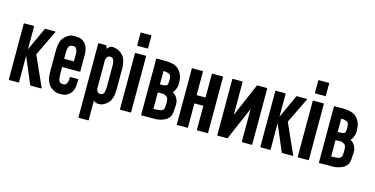

<svg xmlns="http://www.w3.org/2000/svg" viewBox="-101 -1461 4326 2214"><g transform="rotate(15 2062.0 -354.0)"><path d="M412.1 -2.9Q411.1 -2 410.2 -2Q409.2 -1 407.2 -1Q366.2 -1 282.2 -1Q281.2 -1 280.3 -2Q278.3 -2.9 277.3 -3.9Q233.4 -109.4 143.6 -320.3Q143.6 -214.8 143.6 -4.9Q143.6 -2.9 142.6 -1Q140.6 0 138.7 0Q101.6 0 26.4 0Q24.4 0 23.4 -1Q21.5 -2.9 21.5 -4.9Q21.5 -87.9 21.5 -254.9Q21.5 -393.6 21.5 -670.9Q21.5 -672.9 23.4 -674.8Q24.4 -676.8 26.4 -675.8Q64.5 -675.8 139.6 -675.8Q141.6 -675.8 143.6 -674.8Q144.5 -672.9 144.5 -670.9Q144.5 -579.1 144.5 -396.5Q187.5 -489.3 271.5 -674.8Q272.5 -676.8 273.4 -677.7Q275.4 -677.7 276.4 -677.7Q316.4 -677.7 394.5 -677.7Q395.5 -677.7 396.5 -676.8Q397.5 -675.8 398.4 -674.8Q399.4 -673.8 399.4 -672.9Q399.4 -671.9 398.4 -669.9Q349.6 -569.3 252 -367.2Q305.7 -247.1 413.1 -7.8Q413.1 -6.8 413.1 -4.9Q413.1 -3.9 412.1 -2.9Z M789.1 -302.7Q718.8 -302.7 578.1 -302.7Q578.1 -278.3 578.1 -228.5Q578.1 -211.9 579.1 -197.3Q579.1 -183.6 581.1 -171.9Q582 -161.1 585 -152.3Q586.9 -143.6 590.8 -136.7Q594.7 -130.9 598.6 -127Q602.5 -122.1 608.4 -120.1Q611.3 -118.2 615.2 -116.2Q619.1 -115.2 624 -115.2Q626 -114.3 634.8 -114.3Q642.6 -114.3 646.5 -114.3Q650.4 -114.3 655.3 -115.2Q659.2 -115.2 664.1 -118.2Q668 -120.1 671.9 -124Q675.8 -127.9 678.7 -131.8Q681.6 -136.7 684.6 -142.6Q687.5 -149.4 690.4 -157.2Q692.4 -164.1 693.4 -173.8Q694.3 -183.6 694.3 -194.3Q694.3 -199.2 694.3 -210.9Q694.3 -212.9 695.3 -214.8Q696.3 -215.8 699.2 -215.8Q729.5 -215.8 790 -215.8Q792 -215.8 793.9 -214.8Q794.9 -212.9 794.9 -210.9Q794.9 -198.2 794.9 -173.8Q794.9 -128.9 784.2 -95.7Q774.4 -61.5 752.9 -40Q730.5 -16.6 705.1 -5.9Q679.7 3.9 643.6 3.9Q640.6 3.9 632.8 3.9Q624 3.9 621.1 3.9Q614.3 2.9 607.4 2.9Q600.6 2 593.8 1Q586.9 0 582 -2Q577.1 -3.9 573.2 -5.9Q570.3 -7.8 568.4 -8.8Q566.4 -9.8 563.5 -10.7Q556.6 -13.7 551.8 -16.6Q545.9 -20.5 540 -24.4Q535.2 -27.3 529.3 -31.2Q524.4 -35.2 518.6 -40Q509.8 -47.9 501 -58.6Q491.2 -69.3 484.4 -84Q476.6 -98.6 472.7 -111.3Q468.8 -124 462.9 -154.3Q460 -171.9 460 -192.4Q459 -212.9 459 -236.3Q459 -237.3 459 -239.3Q459 -239.3 459 -240.2Q459 -240.2 459 -240.2Q459 -305.7 459 -437.5Q459 -438.5 459 -438.5Q459 -438.5 459 -438.5Q459 -441.4 459 -445.3Q459 -467.8 460 -488.3Q460 -508.8 462.9 -527.3Q468.8 -557.6 472.7 -570.3Q476.6 -584 484.4 -597.7Q491.2 -612.3 501 -623Q509.8 -633.8 518.6 -641.6Q528.3 -650.4 538.1 -657.2Q547.9 -664.1 557.6 -668.9Q560.5 -670.9 563.5 -671.9Q565.4 -672.9 568.4 -673.8Q572.3 -675.8 577.1 -677.7Q581.1 -680.7 588.9 -680.7Q599.6 -682.6 617.2 -683.6Q633.8 -683.6 642.6 -683.6Q646.5 -683.6 650.4 -682.6Q654.3 -682.6 658.2 -682.6Q693.4 -680.7 713.9 -668.9Q734.4 -657.2 752 -638.7Q766.6 -624 776.4 -601.6Q785.2 -580.1 790 -551.8Q792 -540 793 -528.3Q793.9 -515.6 793.9 -503.9Q793.9 -438.5 793.9 -306.6Q793.9 -304.7 793 -303.7Q791 -301.8 789.1 -301.8Q789.1 -302.7 789.1 -302.7ZM692.4 -400.4Q692.4 -429.7 692.4 -490.2Q692.4 -500 691.4 -509.8Q690.4 -518.6 688.5 -526.4Q685.5 -533.2 683.6 -540Q680.7 -546.9 676.8 -550.8Q673.8 -556.6 669.9 -559.6Q667 -562.5 662.1 -565.4Q657.2 -567.4 653.3 -568.4Q648.4 -569.3 643.6 -569.3Q640.6 -569.3 631.8 -568.4Q624 -568.4 622.1 -568.4Q617.2 -567.4 613.3 -565.4Q609.4 -564.5 606.4 -562.5Q600.6 -560.5 596.7 -556.6Q591.8 -551.8 588.9 -545.9Q585 -540 583 -531.2Q580.1 -522.5 579.1 -511.7Q577.1 -501 577.1 -486.3Q576.2 -472.7 576.2 -456.1Q576.2 -437.5 576.2 -400.4Q614.3 -400.4 692.4 -400.4Z M1252 -221.7Q1252 -221.7 1252 -221.7Q1252 -220.7 1252 -220.7Q1252 -203.1 1251 -186.5Q1250 -169.9 1248 -156.2Q1243.2 -125 1238.3 -112.3Q1234.4 -99.6 1226.6 -85Q1220.7 -70.3 1210.9 -59.6Q1201.2 -48.8 1192.4 -41Q1182.6 -32.2 1172.9 -25.4Q1162.1 -18.6 1152.3 -13.7Q1149.4 -12.7 1146.5 -10.7Q1144.5 -9.8 1141.6 -8.8Q1137.7 -6.8 1132.8 -4.9Q1128.9 -2.9 1121.1 -2Q1109.4 -1 1097.7 0Q1085.9 0 1075.2 -1Q1062.5 -2.9 1051.8 -7.8Q1042 -13.7 1032.2 -23.4Q1032.2 54.7 1032.2 209Q1032.2 210.9 1030.3 212.9Q1029.3 213.9 1027.3 213.9Q989.3 213.9 915 213.9Q913.1 213.9 911.1 212.9Q910.2 210.9 910.2 209Q910.2 98.6 910.2 -122.1Q910.2 -305.7 910.2 -671.9Q910.2 -673.8 911.1 -675.8Q913.1 -676.8 915 -676.8Q943.4 -676.8 1001 -676.8Q1002.9 -676.8 1003.9 -676.8Q1004.9 -675.8 1004.9 -673.8Q1010.7 -662.1 1021.5 -638.7Q1034.2 -658.2 1048.8 -667Q1063.5 -676.8 1080.1 -676.8Q1085.9 -676.8 1089.8 -676.8Q1093.8 -675.8 1098.6 -673.8Q1100.6 -673.8 1102.5 -673.8Q1104.5 -672.9 1107.4 -672.9Q1117.2 -671.9 1127 -668.9Q1137.7 -666 1148.4 -661.1Q1154.3 -659.2 1159.2 -655.3Q1165 -651.4 1170.9 -648.4Q1175.8 -645.5 1181.6 -640.6Q1186.5 -636.7 1192.4 -631.8Q1201.2 -624 1210 -613.3Q1219.7 -602.5 1226.6 -587.9Q1234.4 -574.2 1238.3 -560.5Q1243.2 -547.9 1248 -517.6Q1251 -500 1252 -479.5Q1252 -459 1252 -436.5Q1252 -434.6 1252 -432.6Q1252 -362.3 1252 -221.7ZM1135.7 -447.3Q1135.7 -463.9 1135.7 -478.5Q1134.8 -493.2 1132.8 -503.9Q1131.8 -515.6 1128.9 -523.4Q1127 -532.2 1123 -539.1Q1119.1 -544.9 1115.2 -549.8Q1111.3 -553.7 1106.4 -555.7Q1100.6 -558.6 1093.8 -559.6Q1087.9 -561.5 1080.1 -561.5Q1075.2 -561.5 1071.3 -560.5Q1066.4 -559.6 1062.5 -556.6Q1058.6 -554.7 1053.7 -550.8Q1049.8 -547.9 1046.9 -543Q1043.9 -538.1 1041 -532.2Q1038.1 -525.4 1036.1 -517.6Q1035.2 -514.6 1035.2 -512.7Q1035.2 -509.8 1034.2 -506.8Q1034.2 -394.5 1034.2 -168.9Q1034.2 -167 1034.2 -164.1Q1035.2 -161.1 1036.1 -159.2Q1038.1 -151.4 1041 -145.5Q1043 -138.7 1046.9 -133.8Q1049.8 -128.9 1053.7 -126Q1057.6 -122.1 1062.5 -120.1Q1066.4 -118.2 1071.3 -117.2Q1075.2 -116.2 1080.1 -116.2Q1087.9 -116.2 1093.8 -117.2Q1100.6 -118.2 1106.4 -121.1Q1111.3 -123 1115.2 -127.9Q1120.1 -131.8 1123 -137.7Q1127 -144.5 1128.9 -152.3Q1131.8 -161.1 1132.8 -171.9Q1134.8 -183.6 1135.7 -197.3Q1135.7 -211.9 1135.7 -228.5Q1135.7 -300.8 1135.7 -447.3Z M1349.6 -768.6Q1349.6 -818.4 1349.6 -917Q1349.6 -918.9 1350.6 -920.9Q1352.5 -921.9 1355.5 -921.9Q1395.5 -921.9 1475.6 -921.9Q1477.5 -921.9 1478.5 -920.9Q1479.5 -919.9 1479.5 -918Q1479.5 -918 1479.5 -917Q1479.5 -867.2 1479.5 -768.6Q1479.5 -766.6 1477.5 -765.6Q1476.6 -763.7 1474.6 -763.7Q1434.6 -763.7 1354.5 -763.7Q1351.6 -763.7 1350.6 -765.6Q1349.6 -766.6 1349.6 -768.6ZM1481.4 -671.9Q1481.4 -587.9 1481.4 -420.9Q1481.4 -282.2 1481.4 -4.9Q1481.4 -2.9 1479.5 -1Q1478.5 0 1476.6 0Q1435.5 0 1353.5 0Q1350.6 0 1349.6 -1Q1348.6 -2.9 1348.6 -4.9Q1348.6 -88.9 1348.6 -255.9Q1348.6 -394.5 1348.6 -671.9Q1348.6 -673.8 1349.6 -675.8Q1350.6 -677.7 1353.5 -677.7Q1394.5 -677.7 1476.6 -677.7Q1478.5 -677.7 1479.5 -675.8Q1481.4 -673.8 1481.4 -671.9Z M1954.1 -154.3Q1954.1 -154.3 1954.1 -142.6Q1953.1 -131.8 1952.1 -127Q1952.1 -122.1 1947.3 -102.5Q1943.4 -84 1925.8 -62.5Q1916 -50.8 1902.3 -40Q1888.7 -30.3 1868.2 -22.5Q1853.5 -15.6 1840.8 -11.7Q1827.1 -7.8 1797.9 -2.9Q1779.3 0 1758.8 -1Q1737.3 -1 1714.8 -1Q1700.2 -1 1670.9 -1Q1649.4 -1 1606.4 0Q1604.5 0 1602.5 -2Q1601.6 -4.9 1601.6 -6.8Q1601.6 -90.8 1601.6 -257.8Q1601.6 -397.5 1601.6 -674.8Q1601.6 -677.7 1602.5 -677.7Q1603.5 -678.7 1605.5 -678.7Q1641.6 -678.7 1714.8 -678.7Q1714.8 -678.7 1735.4 -677.7Q1755.9 -676.8 1766.6 -674.8Q1796.9 -669.9 1810.5 -666Q1823.2 -661.1 1837.9 -654.3Q1851.6 -647.5 1862.3 -637.7Q1873 -627.9 1881.8 -619.1Q1902.3 -594.7 1913.1 -566.4Q1923.8 -537.1 1926.8 -510.7Q1926.8 -510.7 1928.7 -467.8Q1930.7 -424.8 1903.3 -375Q1899.4 -368.2 1895.5 -363.3Q1890.6 -359.4 1883.8 -352.5Q1893.6 -347.7 1899.4 -344.7Q1906.2 -341.8 1910.2 -336.9Q1919.9 -328.1 1929.7 -315.4Q1938.5 -303.7 1944.3 -291Q1946.3 -286.1 1950.2 -275.4Q1959 -259.8 1959 -227.5Q1959 -216.8 1958 -205.1Q1954.1 -154.3 1954.1 -154.3ZM1718.8 -402.3Q1728.5 -402.3 1739.3 -401.4Q1743.2 -401.4 1746.1 -401.4Q1752 -401.4 1756.8 -402.3Q1767.6 -403.3 1775.4 -404.3Q1784.2 -405.3 1790 -408.2Q1795.9 -410.2 1800.8 -414.1Q1806.6 -418.9 1808.6 -426.8Q1813.5 -443.4 1813.5 -477.5Q1813.5 -479.5 1813.5 -481.4Q1813.5 -513.7 1802.7 -534.2Q1799.8 -538.1 1795.9 -542Q1792 -544.9 1785.2 -547.9Q1779.3 -551.8 1770.5 -553.7Q1761.7 -556.6 1752 -557.6Q1745.1 -559.6 1736.3 -560.5Q1728.5 -560.5 1719.7 -560.5Q1718.8 -507.8 1718.8 -402.3ZM1848.6 -220.7Q1846.7 -272.5 1831.1 -284.2Q1814.5 -295.9 1800.8 -301.8Q1791 -305.7 1779.3 -305.7Q1778.3 -305.7 1777.3 -305.7Q1763.7 -304.7 1747.1 -304.7Q1738.3 -304.7 1719.7 -304.7Q1719.7 -239.3 1719.7 -109.4Q1721.7 -109.4 1725.6 -109.4Q1742.2 -109.4 1755.9 -109.4Q1770.5 -110.4 1781.2 -112.3Q1793 -113.3 1800.8 -114.3Q1809.6 -115.2 1815.4 -119.1Q1821.3 -122.1 1829.1 -126Q1837.9 -130.9 1843.8 -151.4Q1846.7 -162.1 1847.7 -178.7Q1848.6 -188.5 1848.6 -201.2Q1848.6 -210 1848.6 -220.7Z M2400.4 -671.9Q2400.4 -587.9 2400.4 -420.9Q2400.4 -282.2 2400.4 -4.9Q2400.4 -2.9 2398.4 -1Q2397.5 0 2394.5 0Q2353.5 0 2272.5 0Q2269.5 0 2268.6 -1Q2266.6 -2.9 2266.6 -4.9Q2266.6 -100.6 2266.6 -292Q2242.2 -292 2194.3 -292Q2182.6 -292 2160.2 -292Q2160.2 -196.3 2160.2 -4.9Q2160.2 -2.9 2158.2 -1Q2157.2 0 2155.3 0Q2114.3 0 2032.2 0Q2029.3 0 2028.3 -1Q2027.3 -2.9 2027.3 -4.9Q2027.3 -88.9 2027.3 -255.9Q2027.3 -394.5 2027.3 -671.9Q2027.3 -673.8 2028.3 -675.8Q2029.3 -676.8 2032.2 -676.8Q2073.2 -676.8 2155.3 -676.8Q2157.2 -676.8 2158.2 -675.8Q2160.2 -673.8 2160.2 -671.9Q2160.2 -578.1 2160.2 -390.6Q2195.3 -390.6 2266.6 -390.6Q2266.6 -484.4 2266.6 -671.9Q2266.6 -673.8 2268.6 -675.8Q2269.5 -676.8 2272.5 -676.8Q2312.5 -676.8 2394.5 -676.8Q2397.5 -676.8 2398.4 -675.8Q2400.4 -673.8 2400.4 -671.9Z M2926.8 -678.7Q2926.8 -454.1 2926.8 -4.9Q2926.8 -4.9 2925.8 -3.9Q2925.8 -2 2921.9 -2Q2883.8 -2 2807.6 -2Q2805.7 -2 2803.7 -2.9Q2802.7 -4.9 2802.7 -6.8Q2802.7 -80.1 2802.7 -224.6Q2802.7 -282.2 2802.7 -396.5Q2746.1 -265.6 2633.8 -3.9Q2633.8 -3.9 2633.8 -2.9Q2632.8 -2.9 2631.8 -2.9Q2629.9 -2 2629.9 -2Q2591.8 -2 2515.6 -2Q2513.7 -2 2511.7 -3.9Q2509.8 -5.9 2509.8 -7.8Q2509.8 -91.8 2509.8 -258.8Q2509.8 -397.5 2509.8 -674.8Q2509.8 -677.7 2510.7 -678.7Q2511.7 -679.7 2513.7 -679.7Q2552.7 -679.7 2629.9 -679.7Q2629.9 -679.7 2630.9 -679.7Q2631.8 -678.7 2632.8 -677.7Q2632.8 -604.5 2632.8 -457Q2632.8 -398.4 2632.8 -281.2Q2689.5 -413.1 2802.7 -676.8Q2803.7 -678.7 2804.7 -679.7Q2805.7 -679.7 2807.6 -679.7Q2846.7 -679.7 2923.8 -679.7Q2924.8 -679.7 2925.8 -679.7Q2925.8 -679.7 2926.8 -678.7Z M3415 -2.9Q3414.1 -2 3413.1 -2Q3412.1 -1 3410.2 -1Q3369.1 -1 3285.2 -1Q3284.2 -1 3283.2 -2Q3281.2 -2.9 3280.3 -3.9Q3236.3 -109.4 3146.5 -320.3Q3146.5 -214.8 3146.5 -4.9Q3146.5 -2.9 3145.5 -1Q3143.6 0 3141.6 0Q3104.5 0 3029.3 0Q3027.3 0 3026.4 -1Q3024.4 -2.9 3024.4 -4.9Q3024.4 -87.9 3024.4 -254.9Q3024.4 -393.6 3024.4 -670.9Q3024.4 -672.9 3026.4 -674.8Q3027.3 -676.8 3029.3 -675.8Q3067.4 -675.8 3142.6 -675.8Q3144.5 -675.8 3146.5 -674.8Q3147.5 -672.9 3147.5 -670.9Q3147.5 -579.1 3147.5 -396.5Q3190.4 -489.3 3274.4 -674.8Q3275.4 -676.8 3276.4 -677.7Q3278.3 -677.7 3279.3 -677.7Q3319.3 -677.7 3397.5 -677.7Q3398.4 -677.7 3399.4 -676.8Q3400.4 -675.8 3401.4 -674.8Q3402.3 -673.8 3402.3 -672.9Q3402.3 -671.9 3401.4 -669.9Q3352.5 -569.3 3254.9 -367.2Q3308.6 -247.1 3416 -7.8Q3416 -6.8 3416 -4.9Q3416 -3.9 3415 -2.9Z M3471.7 -768.6Q3471.7 -818.4 3471.7 -917Q3471.7 -918.9 3472.7 -920.9Q3474.6 -921.9 3477.5 -921.9Q3517.6 -921.9 3597.7 -921.9Q3599.6 -921.9 3600.6 -920.9Q3601.6 -919.9 3601.6 -918Q3601.6 -918 3601.6 -917Q3601.6 -867.2 3601.6 -768.6Q3601.6 -766.6 3599.6 -765.6Q3598.6 -763.7 3596.7 -763.7Q3556.6 -763.7 3476.6 -763.7Q3473.6 -763.7 3472.7 -765.6Q3471.7 -766.6 3471.7 -768.6ZM3603.5 -671.9Q3603.5 -587.9 3603.5 -420.9Q3603.5 -282.2 3603.5 -4.9Q3603.5 -2.9 3601.6 -1Q3600.6 0 3598.6 0Q3557.6 0 3475.6 0Q3472.7 0 3471.7 -1Q3470.7 -2.9 3470.7 -4.9Q3470.7 -88.9 3470.7 -255.9Q3470.7 -394.5 3470.7 -671.9Q3470.7 -673.8 3471.7 -675.8Q3472.7 -677.7 3475.6 -677.7Q3516.6 -677.7 3598.6 -677.7Q3600.6 -677.7 3601.6 -675.8Q3603.5 -673.8 3603.5 -671.9Z M4076.2 -154.3Q4076.2 -154.3 4076.2 -142.6Q4075.2 -131.8 4074.2 -127Q4074.2 -122.1 4069.3 -102.5Q4065.4 -84 4047.9 -62.5Q4038.1 -50.8 4024.4 -40Q4010.7 -30.3 3990.2 -22.5Q3975.6 -15.6 3962.9 -11.7Q3949.2 -7.8 3919.9 -2.9Q3901.4 0 3880.9 -1Q3859.4 -1 3836.9 -1Q3822.3 -1 3793 -1Q3771.5 -1 3728.5 0Q3726.6 0 3724.6 -2Q3723.6 -4.9 3723.6 -6.8Q3723.6 -90.8 3723.6 -257.8Q3723.6 -397.5 3723.6 -674.8Q3723.6 -677.7 3724.6 -677.7Q3725.6 -678.7 3727.5 -678.7Q3763.7 -678.7 3836.9 -678.7Q3836.9 -678.7 3857.4 -677.7Q3877.9 -676.8 3888.7 -674.8Q3918.9 -669.9 3932.6 -666Q3945.3 -661.1 3960 -654.3Q3973.6 -647.5 3984.4 -637.7Q3995.1 -627.9 4003.9 -619.1Q4024.4 -594.7 4035.2 -566.4Q4045.9 -537.1 4048.8 -510.7Q4048.8 -510.7 4050.8 -467.8Q4052.7 -424.8 4025.4 -375Q4021.5 -368.2 4017.6 -363.3Q4012.7 -359.4 4005.9 -352.5Q4015.6 -347.7 4021.5 -344.7Q4028.3 -341.8 4032.2 -336.9Q4042 -328.1 4051.8 -315.4Q4060.5 -303.7 4066.4 -291Q4068.4 -286.1 4072.3 -275.4Q4081.1 -259.8 4081.1 -227.5Q4081.1 -216.8 4080.1 -205.1Q4076.2 -154.3 4076.2 -154.3ZM3840.8 -402.3Q3850.6 -402.3 3861.3 -401.4Q3865.2 -401.4 3868.2 -401.4Q3874 -401.4 3878.9 -402.3Q3889.6 -403.3 3897.5 -404.3Q3906.2 -405.3 3912.1 -408.2Q3918 -410.2 3922.9 -414.1Q3928.7 -418.9 3930.7 -426.8Q3935.5 -443.4 3935.5 -477.5Q3935.5 -479.5 3935.5 -481.4Q3935.5 -513.7 3924.8 -534.2Q3921.9 -538.1 3918 -542Q3914.1 -544.9 3907.2 -547.9Q3901.4 -551.8 3892.6 -553.7Q3883.8 -556.6 3874 -557.6Q3867.2 -559.6 3858.4 -560.5Q3850.6 -560.5 3841.8 -560.5Q3840.8 -507.8 3840.8 -402.3ZM3970.7 -220.7Q3968.8 -272.5 3953.1 -284.2Q3936.5 -295.9 3922.9 -301.8Q3913.1 -305.7 3901.4 -305.7Q3900.4 -305.7 3899.4 -305.7Q3885.7 -304.7 3869.1 -304.7Q3860.4 -304.7 3841.8 -304.7Q3841.8 -239.3 3841.8 -109.4Q3843.8 -109.4 3847.7 -109.4Q3864.3 -109.4 3877.9 -109.4Q3892.6 -110.4 3903.3 -112.3Q3915 -113.3 3922.9 -114.3Q3931.6 -115.2 3937.5 -119.1Q3943.4 -122.1 3951.2 -126Q3960 -130.9 3965.8 -151.4Q3968.8 -162.1 3969.7 -178.7Q3970.7 -188.5 3970.7 -201.2Q3970.7 -210 3970.7 -220.7Z"/></g></svg>

Font: Typeface
Style: Regular
Weight: 400
Version: Version 1.0